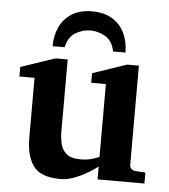

<svg xmlns="http://www.w3.org/2000/svg" viewBox="-52 -761 724 821"><g transform="rotate(5 310.0 -351.0)"><path d="M597.2 0H396V-55.2Q396 -55.2 381.8 -44.9Q367.7 -34.7 344.5 -21.5Q321.3 -8.3 293.2 2Q265.1 12.2 237.8 12.2Q152.3 12.2 121.1 -31Q89.8 -74.2 89.8 -150.9V-409.2H24.9V-450.2L171.9 -500H224.1V-189.9Q224.1 -165.5 229.5 -139.9Q234.9 -114.3 254.2 -96.7Q273.4 -79.1 315.9 -79.1Q347.7 -79.1 371.8 -87.6Q396 -96.2 396 -96.2V-409.2H333V-450.2L479 -500H529.8V-73.2Q529.8 -64 536.9 -57.4Q543.9 -50.8 553.2 -49.8L597.2 -46.9ZM467.8 -550.8H414.6Q405.3 -595.7 375 -613.8Q344.7 -631.8 310.5 -631.8Q277.8 -631.8 247.1 -613.8Q216.3 -595.7 206.5 -550.8H154.8Q154.8 -596.2 171.9 -633.1Q189 -669.9 223.6 -691.9Q258.3 -713.9 310.5 -713.9Q363.3 -713.9 398.2 -691.9Q433.1 -669.9 450.4 -633.1Q467.8 -596.2 467.8 -550.8Z"/></g></svg>

Font: Charis
Style: Bold
Weight: 700
Designer: Walt Agee, Miriam Martin, Annie Olsen, Victor Gaultney, Lorna Priest, Alan Ward, Bob Hallissy, Martin Hosken, Sharon Cor
Foundry: SIL Global
Version: Version 7.000